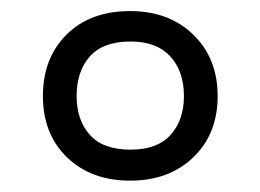

<svg xmlns="http://www.w3.org/2000/svg" viewBox="-20 -744 468 345"><path d="M213.9 -419.4Q143.6 -419.4 100.3 -461.4Q57.1 -503.4 57.1 -571.3Q57.1 -639.6 99.6 -681.9Q142.1 -724.1 213.9 -724.1Q283.7 -724.1 327.4 -681.6Q371.1 -639.2 371.1 -571.3Q371.1 -503.4 327.4 -461.4Q283.7 -419.4 213.9 -419.4ZM214.8 -475.1Q262.7 -475.1 286.6 -501.7Q310.5 -528.3 310.5 -571.3Q310.5 -616.2 285.9 -642.8Q261.2 -669.4 214.8 -669.4Q165.5 -669.4 141.6 -642.8Q117.7 -616.2 117.7 -571.3Q117.7 -528.3 141.4 -501.7Q165 -475.1 214.8 -475.1Z"/></svg>

Font: Open Sans
Style: Italic
Weight: 400
Italic angle: -12°
Designer: Monotype Design Team
Foundry: Monotype Imaging Inc.
Version: Version 3.000; ttfautohint (v1.8.4)